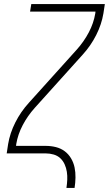

<svg xmlns="http://www.w3.org/2000/svg" viewBox="-20 -755 540 945"><path d="M307 170Q310 150 311 130Q312 110 309 90.5Q306 71 298 53.5Q290 36 276.5 23.5Q263 11 244 5.5Q225 0 205 0H13L20 -46Q29 -100 55.5 -152.5Q82 -205 122 -249L358 -511Q393 -550 417 -595.5Q441 -641 449 -689L450 -698H128L134 -735H496L489 -689Q480 -635 453.5 -582.5Q427 -530 387 -486L151 -224Q116 -185 92 -139.5Q68 -94 60 -46L59 -37H205Q231 -37 255 -31Q279 -25 298 -11Q317 3 329.5 24Q342 45 347 69Q352 93 351.5 119Q351 145 347 170Z"/></svg>

Font: Iosevka Term Curly Extralight
Style: Italic
Weight: 200
Italic angle: -9°
Designer: Belleve Invis
Foundry: Belleve Invis
Version: Version 32.3.0